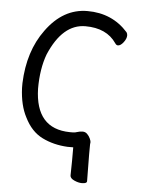

<svg xmlns="http://www.w3.org/2000/svg" viewBox="-52 -752 604 803"><g transform="rotate(5 250.0 -350.5)"><path d="M322 9Q307 9 289.5 1Q272 -7 272 -19L273 -81V-137H249Q190 -140 142.5 -163.5Q95 -187 67 -244Q41 -293 38 -366V-386Q43 -521 110 -612Q181 -710 283 -710Q387 -710 453 -636Q457 -630 457 -623Q457 -609 445 -593.5Q433 -578 422 -578Q415 -578 410 -586Q369 -646 280 -646Q184 -646 128 -514Q105 -452 105 -369Q109 -201 253 -199H266Q275 -199 283 -202Q295 -206 307 -206Q318 -206 326 -198Q334 -190 338.5 -180Q343 -170 343 -165Q343 -161 342 -155Q341 -149 343 -1Q343 9 322 9Z"/></g></svg>

Font: LXGW WenKai Mono TC
Style: Regular
Weight: 400
Designer: LXGW / Fontworks Inc.
Foundry: LXGW / Fontworks Inc.
Version: Version 1.330